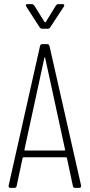

<svg xmlns="http://www.w3.org/2000/svg" viewBox="-20 -915 436 935"><path d="M224 -781 291 -883C295 -890 293 -895 285 -895H264C259 -895 255 -892 252 -888L203 -808C202 -806 198 -806 197 -808L147 -888C144 -892 140 -895 135 -895H114C109 -895 106 -893 106 -889C106 -887 107 -885 108 -883L173 -782C176 -778 180 -775 185 -775H212C217 -775 221 -777 224 -781ZM346 0H366C372 0 375 -4 375 -9C375 -10 375 -10 375 -11L221 -691C220 -696 216 -700 210 -700H186C180 -700 176 -697 175 -691L22 -11C21 -5 24 0 31 0H50C56 0 60 -3 61 -9L90 -145C90 -147 93 -149 95 -149H301C303 -149 306 -147 306 -145L335 -9C336 -3 340 0 346 0ZM99 -186 196 -633C197 -637 199 -637 200 -633L297 -186C298 -184 296 -182 294 -182H102C100 -182 98 -184 99 -186Z"/></svg>

Font: Barlow Condensed ExtraLight
Style: Regular
Weight: 275
Width: 3
Designer: Jeremy Tribby
Foundry: Tribby Type
Version: Version 1.422;hotconv 1.0.109;makeotfexe 2.5.65596